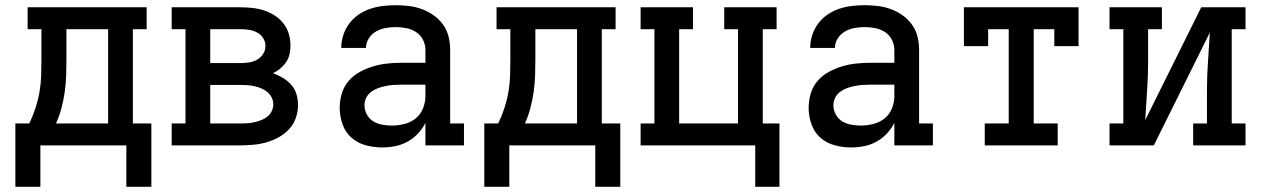

<svg xmlns="http://www.w3.org/2000/svg" viewBox="-20 -558 4840 737"><path d="M39 159V-84H92Q106 -112 116 -142.5Q126 -173 131.5 -204.5Q137 -236 138 -267.5Q139 -299 139 -331V-446H86V-530H543V-446H490V-84H561V159H465V0H135V159ZM195 -84H395V-446H235V-331Q235 -300 234 -268.5Q233 -237 228.5 -205.5Q224 -174 216 -143.5Q208 -113 195 -84Z M639 0V-84H692V-446H639V-530H904Q926 -530 949 -527.5Q972 -525 993.5 -518Q1015 -511 1034.5 -498.5Q1054 -486 1068 -468Q1082 -450 1088.5 -428Q1095 -406 1095 -383Q1095 -367 1091.5 -350.5Q1088 -334 1078.5 -320Q1069 -306 1056 -295Q1043 -284 1028 -277Q1048 -270 1066 -259Q1084 -248 1098 -232.5Q1112 -217 1118 -196.5Q1124 -176 1124 -155Q1124 -130 1115.5 -105.5Q1107 -81 1090 -62.5Q1073 -44 1050.5 -31.5Q1028 -19 1004 -12Q980 -5 954.5 -2.5Q929 0 904 0ZM787 -316H904Q920 -316 936.5 -318.5Q953 -321 967 -329Q981 -337 990 -351Q999 -365 999 -382Q999 -382 999 -382Q999 -382 999 -382Q999 -398 990 -412Q981 -426 966.5 -433.5Q952 -441 936 -443.5Q920 -446 904 -446H787ZM787 -84H904Q917 -84 930.5 -85Q944 -86 957 -89Q970 -92 983 -97Q996 -102 1006.5 -110.5Q1017 -119 1023 -131.5Q1029 -144 1029 -157Q1029 -171 1023 -183.5Q1017 -196 1006.5 -204.5Q996 -213 983.5 -218.5Q971 -224 957.5 -227Q944 -230 930.5 -231Q917 -232 904 -232H787Z M1447 8Q1415 8 1383.5 -0.5Q1352 -9 1328.5 -30Q1305 -51 1294.5 -82Q1284 -113 1284 -144Q1284 -172 1292 -199Q1300 -226 1318 -247Q1336 -268 1360.5 -281.5Q1385 -295 1411.5 -303Q1438 -311 1465.5 -314Q1493 -317 1521 -317H1613V-366Q1613 -387 1603.5 -405.5Q1594 -424 1577 -435Q1560 -446 1539.5 -450Q1519 -454 1499 -454Q1479 -454 1460 -450.5Q1441 -447 1424 -437.5Q1407 -428 1396 -411Q1385 -394 1385 -375Q1385 -374 1385 -374Q1385 -374 1385 -374H1290Q1290 -375 1290 -375Q1290 -375 1290 -375Q1290 -400 1298 -424Q1306 -448 1321 -468Q1336 -488 1356.5 -502Q1377 -516 1400.5 -524Q1424 -532 1449 -535Q1474 -538 1499 -538Q1524 -538 1549.5 -535Q1575 -532 1599.5 -523Q1624 -514 1645 -499Q1666 -484 1681 -463Q1696 -442 1702 -417Q1708 -392 1708 -366V-84H1761V0H1613V-86Q1601 -63 1583.5 -44.5Q1566 -26 1544 -14Q1522 -2 1497 3Q1472 8 1447 8ZM1484 -76Q1508 -76 1532 -82Q1556 -88 1575 -103Q1594 -118 1603.5 -141.5Q1613 -165 1613 -189V-233H1521Q1506 -233 1491 -232Q1476 -231 1461 -228Q1446 -225 1432 -220Q1418 -215 1405.5 -206Q1393 -197 1386 -183Q1379 -169 1379 -154Q1379 -136 1388 -119Q1397 -102 1412.5 -92.5Q1428 -83 1446.5 -79.5Q1465 -76 1484 -76Z M1839 159V-84H1892Q1906 -112 1916 -142.5Q1926 -173 1931.5 -204.5Q1937 -236 1938 -267.5Q1939 -299 1939 -331V-446H1886V-530H2343V-446H2290V-84H2361V159H2265V0H1935V159ZM1995 -84H2195V-446H2035V-331Q2035 -300 2034 -268.5Q2033 -237 2028.5 -205.5Q2024 -174 2016 -143.5Q2008 -113 1995 -84Z M2879 159V0H2439V-84H2492V-446H2439V-530H2640V-446H2587V-84H2813V-446H2760V-530H2961V-446H2908V-84H2972V159Z M3247 8Q3215 8 3183.5 -0.5Q3152 -9 3128.5 -30Q3105 -51 3094.5 -82Q3084 -113 3084 -144Q3084 -172 3092 -199Q3100 -226 3118 -247Q3136 -268 3160.5 -281.5Q3185 -295 3211.5 -303Q3238 -311 3265.5 -314Q3293 -317 3321 -317H3413V-366Q3413 -387 3403.5 -405.5Q3394 -424 3377 -435Q3360 -446 3339.5 -450Q3319 -454 3299 -454Q3279 -454 3260 -450.5Q3241 -447 3224 -437.5Q3207 -428 3196 -411Q3185 -394 3185 -375Q3185 -374 3185 -374Q3185 -374 3185 -374H3090Q3090 -375 3090 -375Q3090 -375 3090 -375Q3090 -400 3098 -424Q3106 -448 3121 -468Q3136 -488 3156.5 -502Q3177 -516 3200.5 -524Q3224 -532 3249 -535Q3274 -538 3299 -538Q3324 -538 3349.5 -535Q3375 -532 3399.5 -523Q3424 -514 3445 -499Q3466 -484 3481 -463Q3496 -442 3502 -417Q3508 -392 3508 -366V-84H3561V0H3413V-86Q3401 -63 3383.5 -44.5Q3366 -26 3344 -14Q3322 -2 3297 3Q3272 8 3247 8ZM3284 -76Q3308 -76 3332 -82Q3356 -88 3375 -103Q3394 -118 3403.5 -141.5Q3413 -165 3413 -189V-233H3321Q3306 -233 3291 -232Q3276 -231 3261 -228Q3246 -225 3232 -220Q3218 -215 3205.5 -206Q3193 -197 3186 -183Q3179 -169 3179 -154Q3179 -136 3188 -119Q3197 -102 3212.5 -92.5Q3228 -83 3246.5 -79.5Q3265 -76 3284 -76Z M3760 0V-84H3852V-446H3773V-381H3680V-530H4120V-381H4027V-446H3948V-84H4040V0Z M4239 0V-84H4292V-446H4239V-530H4440V-446H4387V-318Q4387 -263 4383 -207.5Q4379 -152 4376 -97L4591 -530H4761V-446H4708V-84H4761V0H4560V-84H4613V-212Q4613 -267 4617 -322.5Q4621 -378 4624 -433L4409 0Z"/></svg>

Font: Iosevka Curly Slab MdEx
Style: Regular
Weight: 500
Width: 7
Monospace: yes
Designer: Belleve Invis
Foundry: Belleve Invis
Version: Version 11.1.0; ttfautohint (v1.8.3)